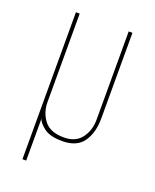

<svg xmlns="http://www.w3.org/2000/svg" viewBox="-121 -566 618 766"><g transform="rotate(20 188.0 -183.0)"><path d="M68 129V-495H84V-120Q84 -75 109.5 -42Q135 -9 193 -9Q243 -9 267.5 -42Q292 -75 292 -120V-495H308V-132Q308 -71 281 -32Q254 7 192 7Q139 7 113 -13.5Q87 -34 84 -50V129Z"/></g></svg>

Font: Alumni Sans Pinstripe
Style: Regular
Weight: 400
Designer: Robert E. Leuschke
Foundry: Robert E. Leuschke
Version: Version 1.010; ttfautohint (v1.8.4.7-5d5b)